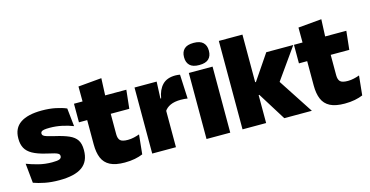

<svg xmlns="http://www.w3.org/2000/svg" viewBox="-73 -1031 2664 1383"><g transform="rotate(-15 1259.0 -340.0)"><path d="M228.5 12.5Q170 12.5 122 3Q74 -6.5 39 -19.5L24.5 -165Q63.5 -150 111.2 -137.8Q159 -125.5 213 -125.5Q252.5 -125.5 267.2 -132Q282 -138.5 282 -153V-154Q282 -165 273.5 -171.5Q265 -178 243.8 -183.8Q222.5 -189.5 185 -198Q123.5 -212.5 87.5 -232.8Q51.5 -253 36 -282Q20.5 -311 20.5 -351V-355Q20.5 -431 75.2 -468.2Q130 -505.5 235 -505.5Q291.5 -505.5 338.2 -495.8Q385 -486 417 -472L431.5 -336.5Q395 -351 350 -360.8Q305 -370.5 258 -370.5Q231 -370.5 216.2 -367.8Q201.5 -365 196 -359.5Q190.5 -354 190.5 -346V-345Q190.5 -336 197.5 -329.8Q204.5 -323.5 224 -317.5Q243.5 -311.5 281 -302.5Q342.5 -288.5 381 -271.5Q419.5 -254.5 437.5 -227.2Q455.5 -200 455.5 -153.5V-150.5Q455.5 -67.5 400 -27.5Q344.5 12.5 228.5 12.5Z M717.5 11.5Q649 11.5 608.8 -9.2Q568.5 -30 551.2 -71Q534 -112 534 -172V-436H709.5V-202Q709.5 -170 724 -155.2Q738.5 -140.5 781 -140.5Q804 -140.5 826.8 -145.8Q849.5 -151 868 -158L853 -13Q827 -2 793 4.8Q759 11.5 717.5 11.5ZM472.5 -354V-492.5H863L848 -354ZM536.5 -480.5 536 -604 710.5 -619.5 704.5 -480.5Z M1098.5 -267.5 1047.5 -367.5H1089Q1099 -430 1133 -465.2Q1167 -500.5 1230.5 -500.5Q1240 -500.5 1248.2 -499.5Q1256.5 -498.5 1264.5 -497L1273 -317Q1263 -319 1249.2 -320Q1235.5 -321 1222.5 -321Q1175.5 -321 1144.5 -306.8Q1113.5 -292.5 1098.5 -267.5ZM924 0V-492.5H1089L1082 -329.5H1101V0Z M1329 0V-492.5H1506V0ZM1417.5 -528Q1369 -528 1347 -549.8Q1325 -571.5 1325 -608.5V-612.5Q1325 -649.5 1347 -671.2Q1369 -693 1417.5 -693Q1465.5 -693 1487.8 -671.2Q1510 -649.5 1510 -612.5V-608.5Q1510 -571 1487.8 -549.5Q1465.5 -528 1417.5 -528Z M1909 0 1779 -208.5H1743V-304.5H1779L1906.5 -492.5H2108L1933 -245.5V-278L2114.5 0ZM1597.5 0V-659.5H1773.5V0Z M2358 11.5Q2289.5 11.5 2249.2 -9.2Q2209 -30 2191.8 -71Q2174.5 -112 2174.5 -172V-436H2350V-202Q2350 -170 2364.5 -155.2Q2379 -140.5 2421.5 -140.5Q2444.5 -140.5 2467.2 -145.8Q2490 -151 2508.5 -158L2493.5 -13Q2467.5 -2 2433.5 4.8Q2399.5 11.5 2358 11.5ZM2113 -354V-492.5H2503.5L2488.5 -354ZM2177 -480.5 2176.5 -604 2351 -619.5 2345 -480.5Z"/></g></svg>

Font: Anek Bangla ExtraBold
Style: Regular
Weight: 800
Designer: Sulekha Rajkumar (Bangla), Yesha Goshar (Latin)
Foundry: Ek Type
Version: Version 1.003